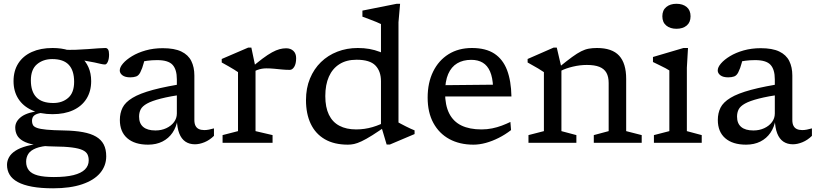

<svg xmlns="http://www.w3.org/2000/svg" viewBox="-20 -754 4312 1014"><path d="M260.5 240.5Q196 240.5 149.8 232Q103.5 223.5 74 207.5Q44.5 191.5 30.8 168.5Q17 145.5 17 116.5Q17 96 27.5 76.8Q38 57.5 61.5 42.2Q85 27 122 17Q159 7 212 4.5H249.5V14.5Q198.5 17.5 169.8 29Q141 40.5 129.5 58.8Q118 77 118 100Q118 127.5 132.8 145.8Q147.5 164 179.8 172.5Q212 181 264.5 181Q327.5 181 368.2 170.8Q409 160.5 428.8 140.8Q448.5 121 448.5 93Q448.5 74.5 441.8 61Q435 47.5 415.8 38.5Q396.5 29.5 359.8 24.8Q323 20 263 19.5Q203 18.5 163.5 11Q124 3.5 101.5 -9.5Q79 -22.5 69.8 -40.5Q60.5 -58.5 60.5 -80.5Q60.5 -113.5 93.2 -137.8Q126 -162 199.5 -170L205 -158.5Q176.5 -155.5 162.8 -145.8Q149 -136 149 -115.5Q149 -103 154 -93.8Q159 -84.5 175.5 -78.5Q192 -72.5 226 -69.2Q260 -66 317.5 -65Q375.5 -64 417.8 -56.2Q460 -48.5 487.2 -32.5Q514.5 -16.5 527.8 9Q541 34.5 541 71.5Q541 121.5 508.8 159.8Q476.5 198 413.8 219.2Q351 240.5 260.5 240.5ZM257.5 -151Q194.5 -151 148 -172.2Q101.5 -193.5 76.5 -232.8Q51.5 -272 51.5 -325.5Q51.5 -380 76.5 -419.2Q101.5 -458.5 148 -479.5Q194.5 -500.5 257.5 -500.5Q305 -500.5 342.5 -488.5Q380 -476.5 406.5 -453.8Q433 -431 447.2 -398.8Q461.5 -366.5 461.5 -325.5Q461.5 -272 436.8 -232.5Q412 -193 366.2 -172Q320.5 -151 257.5 -151ZM261.5 -210Q309 -210 340.2 -237.2Q371.5 -264.5 371.5 -322Q371.5 -381.5 343.2 -411.8Q315 -442 256 -442Q208 -442 175.5 -414.8Q143 -387.5 143 -329.5Q143 -270.5 172.2 -240.2Q201.5 -210 261.5 -210ZM340 -445 313.5 -491.5Q347.5 -490 381.5 -491.2Q415.5 -492.5 445.8 -494.8Q476 -497 499.5 -498.8Q523 -500.5 536.5 -500.5Q546 -500.5 551 -492.2Q556 -484 556 -465.5Q556 -443 549.5 -428.2Q543 -413.5 534.5 -413.5Q525 -413.5 512.5 -416.5Q500 -419.5 479.5 -424Q459 -428.5 425.5 -434Q392 -439.5 340 -445Z M971.5 -315.5 956 -257Q877 -245.5 829.2 -233.2Q781.5 -221 756.5 -207Q731.5 -193 723 -176.2Q714.5 -159.5 714.5 -138Q714.5 -102 736.5 -83.5Q758.5 -65 801 -65Q832.5 -65 858.2 -77Q884 -89 899 -109.2Q914 -129.5 914 -154.5V-335Q914 -387 891.2 -411.8Q868.5 -436.5 810 -436.5Q782 -436.5 758 -433.2Q734 -430 712.5 -424L747.5 -457Q743.5 -438 739.5 -422.8Q735.5 -407.5 731 -395.2Q726.5 -383 721 -372Q712.5 -355 699.2 -350.2Q686 -345.5 668 -345.5Q641 -345.5 626.8 -356.2Q612.5 -367 612.5 -382Q612.5 -399 629.8 -419Q647 -439 677.5 -457.5Q708 -476 749.5 -487.8Q791 -499.5 839.5 -499.5Q901 -499.5 937.5 -482Q974 -464.5 990.2 -432Q1006.5 -399.5 1006.5 -355V-120Q1006.5 -101.5 1012.5 -89.8Q1018.5 -78 1030.2 -72.5Q1042 -67 1059 -67Q1070.5 -67 1083.5 -69.5Q1096.5 -72 1110 -76V-36.5Q1087 -14 1060.2 -3Q1033.5 8 1009.5 8Q980 8 959 -6.2Q938 -20.5 926.8 -49.2Q915.5 -78 914 -122L918 -123.5Q911.5 -83 891 -53Q870.5 -23 837.8 -6.5Q805 10 762 10Q691.5 10 652.2 -24Q613 -58 613 -120.5Q613 -156.5 627.2 -185.2Q641.5 -214 679.8 -237.2Q718 -260.5 788.5 -279.5Q859 -298.5 971.5 -315.5Z M1491 -499Q1515 -499 1529.5 -485.2Q1544 -471.5 1544 -447Q1544 -417.5 1534 -401.2Q1524 -385 1510.5 -385Q1489.5 -385 1469 -387Q1448.5 -389 1428 -391Q1407.5 -393 1387 -393Q1375 -393 1363 -391Q1351 -389 1338.2 -384.2Q1325.5 -379.5 1311.5 -370.5L1297 -388Q1336.5 -422 1365.5 -443.8Q1394.5 -465.5 1416.5 -477.5Q1438.5 -489.5 1456.2 -494.2Q1474 -499 1491 -499ZM1329.5 -397.5V-61.5L1419.5 -40.5V0H1155.5V-40.5L1237 -61.5V-373Q1230.5 -378 1217.2 -386Q1204 -394 1186.8 -404Q1169.5 -414 1151 -424V-442.5L1290.5 -502.5H1307.5Z M1992 -325Q1992 -377.5 1962.8 -408Q1933.5 -438.5 1863 -438.5Q1809.5 -438.5 1772.8 -415.2Q1736 -392 1717 -349.2Q1698 -306.5 1698 -246.5Q1698 -187.5 1717 -148.2Q1736 -109 1772.5 -89.8Q1809 -70.5 1861 -70.5Q1905.5 -70.5 1947.5 -82.8Q1989.5 -95 2032 -119V-97.5Q1981 -61.5 1946.8 -40Q1912.5 -18.5 1889.5 -7.8Q1866.5 3 1850 6.5Q1833.5 10 1817.5 10Q1744.5 10 1695.2 -18.8Q1646 -47.5 1621 -100.2Q1596 -153 1596 -225Q1596 -288.5 1617 -339.2Q1638 -390 1675 -426Q1712 -462 1761.8 -481.2Q1811.5 -500.5 1869.5 -500.5Q1902.5 -500.5 1930.8 -495.5Q1959 -490.5 1987 -479.8Q2015 -469 2046 -450.5L1992 -425.5V-627Q1986 -630.5 1968 -637.8Q1950 -645 1929.2 -653Q1908.5 -661 1894 -666V-698L2075 -734H2093L2084.5 -636.5V-107Q2089 -104.5 2099.8 -98.8Q2110.5 -93 2123.5 -86.5Q2136.5 -80 2149 -74.2Q2161.5 -68.5 2169.5 -65.5V-46L2038.5 9.5H2022L1992 -91.5Z M2472.5 -500.5Q2545.5 -500.5 2590.8 -470.8Q2636 -441 2657.8 -384Q2679.5 -327 2681 -244.5H2316L2314 -304L2614 -307L2584 -294Q2582 -344.5 2568.2 -376.2Q2554.5 -408 2529.5 -423Q2504.5 -438 2469 -438Q2425.5 -438 2394.5 -419.5Q2363.5 -401 2347 -363Q2330.5 -325 2330.5 -265Q2330.5 -198.5 2352.2 -155.2Q2374 -112 2416.8 -91.2Q2459.5 -70.5 2523 -70.5Q2552.5 -70.5 2579.2 -76Q2606 -81.5 2630 -90.5Q2654 -99.5 2675.5 -110L2679 -67Q2648 -43 2613.8 -25.8Q2579.5 -8.5 2545.5 0.8Q2511.5 10 2480.5 10Q2407.5 10 2353.2 -19.5Q2299 -49 2268.8 -104.5Q2238.5 -160 2238.5 -238.5Q2238.5 -317 2267.5 -376Q2296.5 -435 2349 -467.8Q2401.5 -500.5 2472.5 -500.5Z M2945 -397.5V-61.5L3024 -40.5V0H2771V-40.5L2852.5 -61.5V-373Q2844.5 -379 2822.5 -392.2Q2800.5 -405.5 2766.5 -424V-442.5L2903.5 -502.5H2920.5ZM3116 -40.5 3194.5 -61.5V-315.5Q3194.5 -348.5 3182.8 -369.5Q3171 -390.5 3145.8 -400.8Q3120.5 -411 3079.5 -411Q3043 -411 3006 -402.2Q2969 -393.5 2942.5 -380L2931.5 -398.5Q2973.5 -432.5 3001.2 -452.8Q3029 -473 3049.5 -483.2Q3070 -493.5 3089.5 -497Q3109 -500.5 3133 -500.5Q3212.5 -500.5 3249.8 -460Q3287 -419.5 3287 -337.5V-61.5L3369 -40.5V0H3116Z M3552.5 -602Q3519.5 -602 3498.8 -619Q3478 -636 3478 -668Q3478 -700 3498.8 -717Q3519.5 -734 3552.5 -734Q3586 -734 3606.5 -717Q3627 -700 3627 -668Q3627 -636 3606.5 -619Q3586 -602 3552.5 -602ZM3613.5 -500.5 3607.5 -396.5V-61.5L3686 -40.5V0H3433.5V-40.5L3515 -61.5V-382Q3509.5 -386 3494.8 -393.8Q3480 -401.5 3462 -410.2Q3444 -419 3428.5 -426.5V-453L3589.5 -500.5Z M4129.5 -315.5 4114 -257Q4035 -245.5 3987.2 -233.2Q3939.5 -221 3914.5 -207Q3889.5 -193 3881 -176.2Q3872.5 -159.5 3872.5 -138Q3872.5 -102 3894.5 -83.5Q3916.5 -65 3959 -65Q3990.5 -65 4016.2 -77Q4042 -89 4057 -109.2Q4072 -129.5 4072 -154.5V-335Q4072 -387 4049.2 -411.8Q4026.5 -436.5 3968 -436.5Q3940 -436.5 3916 -433.2Q3892 -430 3870.5 -424L3905.5 -457Q3901.5 -438 3897.5 -422.8Q3893.5 -407.5 3889 -395.2Q3884.5 -383 3879 -372Q3870.5 -355 3857.2 -350.2Q3844 -345.5 3826 -345.5Q3799 -345.5 3784.8 -356.2Q3770.5 -367 3770.5 -382Q3770.5 -399 3787.8 -419Q3805 -439 3835.5 -457.5Q3866 -476 3907.5 -487.8Q3949 -499.5 3997.5 -499.5Q4059 -499.5 4095.5 -482Q4132 -464.5 4148.2 -432Q4164.5 -399.5 4164.5 -355V-120Q4164.5 -101.5 4170.5 -89.8Q4176.5 -78 4188.2 -72.5Q4200 -67 4217 -67Q4228.5 -67 4241.5 -69.5Q4254.5 -72 4268 -76V-36.5Q4245 -14 4218.2 -3Q4191.5 8 4167.5 8Q4138 8 4117 -6.2Q4096 -20.5 4084.8 -49.2Q4073.5 -78 4072 -122L4076 -123.5Q4069.5 -83 4049 -53Q4028.5 -23 3995.8 -6.5Q3963 10 3920 10Q3849.5 10 3810.2 -24Q3771 -58 3771 -120.5Q3771 -156.5 3785.2 -185.2Q3799.5 -214 3837.8 -237.2Q3876 -260.5 3946.5 -279.5Q4017 -298.5 4129.5 -315.5Z"/></svg>

Font: Newsreader 9pt
Style: Regular
Weight: 400
Designer: Hugues Gentile
Foundry: Production Type
Version: Version 1.003